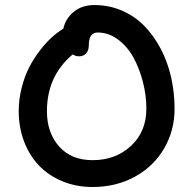

<svg xmlns="http://www.w3.org/2000/svg" viewBox="-20 -751 767 761"><path d="M347.2 -9.8Q281.2 -9.8 226.1 -33Q170.9 -56.2 133.3 -96.2Q95.7 -136.2 75 -191.4Q54.2 -246.6 54.2 -310.1Q54.2 -358.4 66.2 -404.5Q78.1 -450.7 96.7 -486.1Q115.2 -521.5 139.4 -552.5Q163.6 -583.5 186.3 -603.8Q209 -624 231 -637.2Q239.7 -677.7 272.5 -704.3Q305.2 -731 354 -731Q412.1 -731 463.1 -709Q514.2 -687 551.8 -648.4Q589.4 -609.9 616.7 -558.3Q644 -506.8 658 -445.8Q671.9 -384.8 671.9 -319.8Q671.9 -233.4 630.4 -162.4Q588.9 -91.3 514.4 -50.5Q439.9 -9.8 347.2 -9.8ZM166 -310.1Q166 -225.6 213.9 -170.9Q261.7 -116.2 347.2 -116.2Q438.5 -116.2 499.3 -172.9Q560.1 -229.5 560.1 -319.8Q560.1 -373 546.4 -426.5Q532.7 -480 508.5 -523.7Q484.4 -567.4 447.3 -594.7Q410.2 -622.1 367.2 -622.1Q332 -622.1 332 -571.8Q332 -550.8 321.3 -539.3Q310.5 -527.8 293.9 -527.8Q279.8 -527.8 268.1 -535.2Q166 -449.7 166 -310.1Z"/></svg>

Font: Shantell Sans Bouncy
Style: Regular
Weight: 500
Designer: Stephen Nixon, Anya Danilova, Shantell Martin
Foundry: Arrow Type
Version: Version 1.006;[9816181b4]